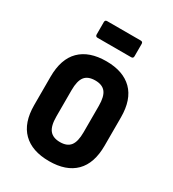

<svg xmlns="http://www.w3.org/2000/svg" viewBox="-164 -748 764 848"><g transform="rotate(30 218.0 -324.0)"><path d="M218 8Q131 8 84.5 -38Q38 -84 38 -174V-318Q38 -409 84.5 -455Q131 -501 218 -501Q304 -501 350.5 -455Q397 -409 397 -318V-174Q397 -84 351 -38Q305 8 218 8ZM218 -89Q254 -89 270.5 -110Q287 -131 287 -179V-313Q287 -361 270.5 -382Q254 -403 218 -403Q181 -403 164.5 -382Q148 -361 148 -313V-179Q148 -131 165 -110Q182 -89 218 -89ZM132 -571Q121 -571 121 -582V-645Q121 -656 132 -656H303Q314 -656 314 -645V-582Q314 -571 303 -571Z"/></g></svg>

Font: Sofia Sans Condensed
Style: Bold
Weight: 700
Designer: Botio Nikoltchev, Ani Petrova
Foundry: lettersoup
Version: Version 4.101; ttfautohint (v1.8.4.7-5d5b)